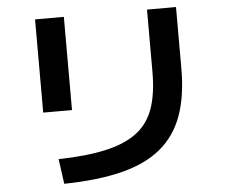

<svg xmlns="http://www.w3.org/2000/svg" viewBox="-56 -837 1111 950"><g transform="rotate(-5 500.0 -361.5)"><path d="M208 -74Q349 -77 445.5 -99Q542 -121 600 -166Q658 -211 683 -284Q708 -357 708 -464V-773H852V-467Q852 -331 817 -234Q782 -137 707 -75Q632 -13 513 17Q394 47 225 50ZM152 -310V-773H295V-310Z"/></g></svg>

Font: M PLUS 1
Style: Bold
Weight: 700
Designer: Coji Morishita
Foundry: UNDERFOREST DESIGN
Version: Version 1.001